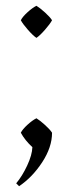

<svg xmlns="http://www.w3.org/2000/svg" viewBox="-20 -505 252 664"><path d="M160 -46Q160 4 126 56Q92 108 46 139L36 129Q57 104 74 67.5Q91 31 92 4Q66 -20 52 -46Q58 -58 75 -73.5Q92 -89 106 -96Q119 -88 136 -72.5Q153 -57 160 -46ZM160 -435Q153 -422 135.5 -402Q118 -382 106 -374Q94 -382 76.5 -402Q59 -422 52 -435Q58 -447 75 -462.5Q92 -478 106 -485Q119 -477 136 -461.5Q153 -446 160 -435Z"/></svg>

Font: Almendra
Style: Regular
Weight: 400
Designer: Ana Sanfelippo
Foundry: Ana Sanfelippo
Version: Version 1.004